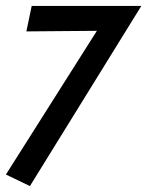

<svg xmlns="http://www.w3.org/2000/svg" viewBox="-41 -433 497 648"><path d="M436 -413 60 195 -21 156 286 -329 48 -327 66 -413Z"/></svg>

Font: Ysabeau Semibold
Style: Italic
Weight: 600
Italic angle: -12°
Designer: Christian Thalmann (Catharsis Fonts)
Version: Version 0.003